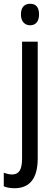

<svg xmlns="http://www.w3.org/2000/svg" viewBox="-46 -758 291 1018"><path d="M65 -681Q65 -710 78 -724Q91 -738 114 -738Q161 -738 161 -681Q161 -654 148.5 -639Q136 -624 114 -624Q92 -624 78.5 -639Q65 -654 65 -681ZM32 240Q-2 240 -26 230V158Q-15 162 -4 164.5Q7 167 19 167Q45 167 58 147.5Q71 128 71 83V-537H154V81Q154 239 32 240Z"/></svg>

Font: Noto Sans Bengali UI Condensed
Style: Regular
Weight: 400
Width: 3
Designer: Jelle Bosma - Monotype Design Team
Foundry: Monotype Imaging Inc.
Version: Version 2.003; ttfautohint (v1.8.4.7-5d5b)